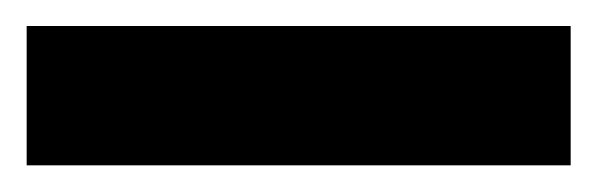

<svg xmlns="http://www.w3.org/2000/svg" viewBox="-20 -766 448 144"><path d="M0 -642V-746.5H408V-642Z"/></svg>

Font: Spartan Thin
Style: Bold
Weight: 700
Version: Version 1.004